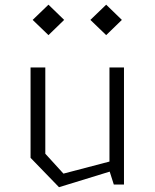

<svg xmlns="http://www.w3.org/2000/svg" viewBox="-20 -788 660 820"><path d="M173.5 -500H110.5V-114L232 11.5L448.5 -55L466 0H509.5V-500H447.5V-98L251 -46.5L173.5 -131.5ZM119.5 -703 187 -638 254 -703 187 -768ZM366 -703 433.5 -638 500.5 -703 433.5 -768Z"/></svg>

Font: Monaspace Krypton ExtraLight
Style: Regular
Weight: 200
Designer: Riley Cran & the Lettermatic Team
Foundry: Lettermatic
Version: Version 1.101 (Monaspace Krypton)